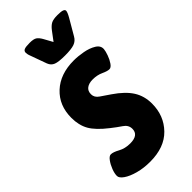

<svg xmlns="http://www.w3.org/2000/svg" viewBox="-238 -767 823 823"><g transform="rotate(-45 174.0 -355.0)"><path d="M139 8Q100 8 67 -1Q34 -10 14.5 -23.5Q-5 -37 -5 -50Q-5 -65 2.5 -84.5Q10 -104 21 -119Q32 -134 42 -134Q56 -134 79.5 -121Q103 -108 134 -108Q185 -108 185 -146Q185 -169 164 -183Q143 -197 119 -216Q70 -254 51.5 -286.5Q33 -319 33 -364Q33 -439 82.5 -485Q132 -531 214 -531Q240 -531 270 -525.5Q300 -520 321 -507Q342 -494 340 -473Q339 -462 332.5 -443.5Q326 -425 316 -410.5Q306 -396 296 -396Q284 -396 262.5 -406Q241 -416 214 -416Q191 -416 177.5 -406Q164 -396 164 -376Q164 -356 183.5 -343Q203 -330 226 -314Q276 -280 298.5 -244.5Q321 -209 321 -163Q321 -90 273.5 -41Q226 8 139 8ZM302 -718Q325 -718 333.5 -714.5Q342 -711 342 -705Q342 -696 330 -675L288 -603Q278 -585 259.5 -578.5Q241 -572 203 -572Q164 -572 147.5 -578.5Q131 -585 124 -603L98 -675Q94 -685 93 -691Q92 -697 92 -700Q92 -710 101 -714Q110 -718 134 -718Q158 -718 168 -711Q178 -704 187 -688L209 -648L239 -688Q252 -705 264.5 -711.5Q277 -718 302 -718Z"/></g></svg>

Font: Asap Condensed
Style: Bold Italic
Weight: 700
Width: 3
Italic angle: -6°
Designer: Pablo Cosgaya
Foundry: Omnibus-Type
Version: Version 3.001; ttfautohint (v1.8.4.7-5d5b)